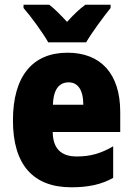

<svg xmlns="http://www.w3.org/2000/svg" viewBox="-20 -786 563 816"><path d="M185 -606H346C370 -647 420 -715 450 -752V-766H343C319 -749 294 -725 265 -693C236 -724 213 -748 189 -766H80V-752C110 -718 164 -644 185 -606ZM267 -562C119 -562 35 -463 35 -274C35 -86 121 10 283 10C356 10 411 -2 461 -30V-164C407 -133 363 -121 306 -121C238 -121 205 -156 204 -225H491V-310C491 -474 407 -562 267 -562ZM272 -436C310 -436 334 -405 334 -341H205C207 -410 234 -436 272 -436Z"/></svg>

Font: Noto Sans Georgian Condensed Black
Style: Regular
Weight: 900
Width: 3
Designer: Monotype Design Team, Akaki Razmadze
Foundry: Google LLC
Version: Version 2.005